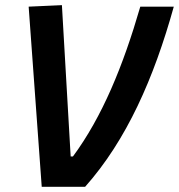

<svg xmlns="http://www.w3.org/2000/svg" viewBox="-20 -719 689 739"><path d="M140.6 0H307.6C467.3 -179.7 572.3 -418 648.9 -693.4H520C453.6 -464.4 373.5 -269.5 260.7 -116.7H252L218.3 -699.2L90.3 -693.4Z"/></svg>

Font: Cascadia Mono PL
Style: Bold Italic
Weight: 700
Italic angle: -10°
Monospace: yes
Designer: Aaron Bell
Foundry: Saja Typeworks
Version: Version 2404.023